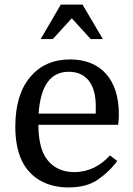

<svg xmlns="http://www.w3.org/2000/svg" viewBox="-20 -810 584 840"><path d="M430 -639 341 -790H246L158 -639H211L294 -730L377 -639ZM497 -264C500 -291 500 -298 500 -311C500 -460 423 -550 287 -550C213 -550 155 -524 112 -473C69 -422 47 -349 47 -256C47 -199 56 -147 76 -106C113 -30 187 10 279 10C332 10 375 -1 408 -24C441 -47 470 -74 493 -106L461 -130C420 -85 368 -57 305 -57C248 -57 195 -82 168 -143C155 -175 148 -215 148 -264ZM281 -496C357 -496 399 -442 399 -346V-313H149C157 -435 201 -496 281 -496Z"/></svg>

Font: Domine
Style: Regular
Weight: 400
Designer: Pablo Impallari, Rodrigo Fuenzalida, Brenda Gallo
Foundry: Pablo Impallari, Rodrigo Fuenzalida, Brenda Gallo
Version: Version 2.000